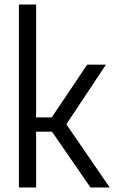

<svg xmlns="http://www.w3.org/2000/svg" viewBox="-20 -828 504 848"><path d="M379.5 0 209.5 -246.5H139.5V0H63.5V-808H139.5V-309.5H208.5L365 -542.5H448L273 -279L464.5 0Z"/></svg>

Font: Encode Sans Condensed
Style: Regular
Weight: 400
Width: 3
Designer: Multiple Designers
Foundry: Impallari Type
Version: Version 2.000